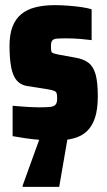

<svg xmlns="http://www.w3.org/2000/svg" viewBox="-20 -538 416 746"><path d="M192 8Q166 8 136 5.5Q106 3 78 -1Q50 -5 29 -9V-127Q46 -126 60.5 -124.5Q75 -123 87.5 -122.5Q100 -122 111.5 -121.5Q123 -121 132 -121Q159 -121 174 -122.5Q189 -124 195.5 -131Q202 -138 202 -154Q202 -167 200.5 -174Q199 -181 191.5 -184.5Q184 -188 166 -191L84 -204Q60 -208 45 -225.5Q30 -243 23.5 -276.5Q17 -310 17 -361Q17 -404 28.5 -434Q40 -464 62 -482.5Q84 -501 117 -509.5Q150 -518 193 -518Q217 -518 244 -516Q271 -514 295.5 -510.5Q320 -507 336 -502V-382Q314 -385 295.5 -386.5Q277 -388 262.5 -388.5Q248 -389 237 -389Q215 -389 202 -388Q189 -387 183.5 -381Q178 -375 178 -361Q178 -347 179 -340.5Q180 -334 186.5 -331.5Q193 -329 207 -326L273 -314Q303 -309 322.5 -295Q342 -281 351 -250.5Q360 -220 360 -164Q360 -113 349 -80Q338 -47 317 -27.5Q296 -8 264.5 0Q233 8 192 8ZM68 188V183L137 -8H243V-3L210 188Z"/></svg>

Font: Saira Condensed Black
Style: Regular
Weight: 900
Width: 3
Designer: Hector Gatti with collaboration of the Omnibus-Type team
Foundry: Omnibus-Type
Version: Version 1.101